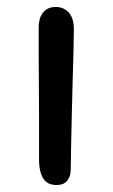

<svg xmlns="http://www.w3.org/2000/svg" viewBox="-20 -520 324 551"><path d="M142 11Q125 11 114 3Q103 -5 97.5 -22Q92 -39 92 -62Q92 -140 92 -195Q92 -250 91.5 -290.5Q91 -331 91 -366Q91 -401 91 -440Q91 -458 96 -471Q101 -484 112 -492Q123 -500 140 -500Q162 -500 176.5 -485Q191 -470 192 -439Q192 -417 191 -376.5Q190 -336 188.5 -287Q187 -238 186 -188.5Q185 -139 184 -98Q183 -57 183 -33Q183 -14 173 -1.5Q163 11 142 11Z"/></svg>

Font: Shantell Sans Light
Style: Regular
Weight: 400
Version: Version 1.011;[c5ecc13dd]